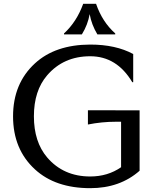

<svg xmlns="http://www.w3.org/2000/svg" viewBox="-20 -982 829 1012"><path d="M418.5 -961.9H486.3Q519 -866.7 587.4 -805.7V-800.8H493.2Q462.4 -852.1 452.6 -907.7Q442.9 -851.6 411.6 -800.8H317.4V-805.7Q384.3 -867.2 418.5 -961.9ZM455.6 9.8Q272 9.8 164.1 -89.4Q48.8 -195.3 48.8 -368.7Q48.8 -542 164.1 -647.9Q271.5 -746.6 455.6 -747.1Q589.8 -747.1 682.1 -697.3V-548.8H677.2Q595.7 -685.5 455.6 -685.5Q314.9 -685.5 228.5 -585Q158.7 -503.9 158.7 -369.1Q158.7 -234.4 228.5 -152.3Q314.5 -51.8 455.6 -51.8Q547.9 -51.8 618.2 -100.6V-340.3H589.8Q516.6 -340.3 443.4 -325.7V-400.9L715.8 -400.4V-82Q611.8 9.8 455.6 9.8Z"/></svg>

Font: Classica
Style: Book
Weight: 400
Designer: Wojciech Kalinowski "wmk69" (wmk69@o2.pl)
Foundry: Wojciech Kalinowski "wmk69" (wmk69@o2.pl)
Version: Version 2.1.1; 2021-05-14